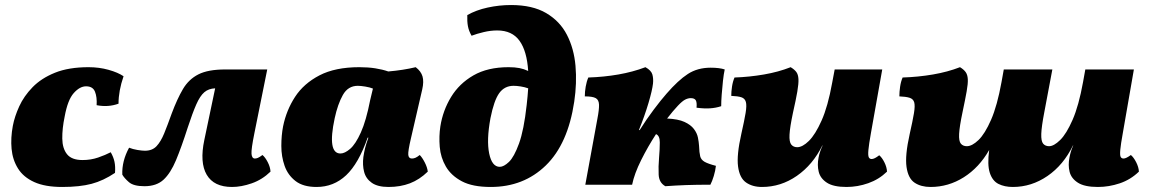

<svg xmlns="http://www.w3.org/2000/svg" viewBox="-20 -734 4565 763"><path d="M227 9Q159 9 116 -10.5Q73 -30 51.5 -64.5Q30 -99 26 -142.5Q22 -186 31 -234Q38 -271 56.5 -311.5Q75 -352 109.5 -387.5Q144 -423 198.5 -445Q253 -467 332 -467Q374 -467 411.5 -456.5Q449 -446 471 -431Q451 -373 451 -322Q410 -307 364 -316Q366 -348 357.5 -369.5Q349 -391 322 -391Q297 -391 273 -364Q249 -337 237 -271Q227 -223 227.5 -183.5Q228 -144 246.5 -121Q265 -98 308 -98Q341 -98 370 -108Q399 -118 420 -129Q431 -110 435 -91Q439 -72 437 -47Q391 -16 344 -3.5Q297 9 227 9Z M902 9Q830 9 801.5 -39.5Q773 -88 792 -178L835 -383Q809 -382 792 -367.5Q775 -353 760 -319Q745 -285 726 -227Q701 -149 679.5 -97.5Q658 -46 630 -20Q602 6 554 6Q511 6 492.5 -10Q474 -26 466 -40Q464 -94 493 -147Q508 -141 526.5 -138Q545 -135 556 -135Q585 -135 602 -153Q619 -171 632.5 -204Q646 -237 662 -282Q684 -341 707 -380Q730 -419 768.5 -438.5Q807 -458 875 -458H1042L991 -205Q978 -141 979.5 -122.5Q981 -104 993 -104Q998 -104 1004.5 -106.5Q1011 -109 1023 -118Q1034 -109 1044 -89.5Q1054 -70 1055 -52Q1022 -20 980.5 -5.5Q939 9 902 9Z M1632 -467Q1653 -451 1659 -430.5Q1665 -410 1658 -379L1613 -184Q1601 -133 1602.5 -118.5Q1604 -104 1617 -104Q1624 -104 1631 -107Q1638 -110 1648 -118Q1658 -108 1668 -88.5Q1678 -69 1680 -52Q1647 -20 1609 -5.5Q1571 9 1524 9Q1481 9 1457.5 -7.5Q1434 -24 1427 -51Q1420 -78 1424 -110Q1427 -130 1431 -146Q1435 -162 1444 -187H1441Q1405 -84 1355.5 -37.5Q1306 9 1238 9Q1185 9 1154.5 -14.5Q1124 -38 1111 -75Q1098 -112 1098 -154Q1098 -196 1105 -232Q1118 -296 1152.5 -349Q1187 -402 1249.5 -434.5Q1312 -467 1408 -467Q1443 -467 1471.5 -462.5Q1500 -458 1523 -450Q1582 -455 1632 -467ZM1310 -264Q1280 -124 1333 -124Q1350 -124 1371.5 -142.5Q1393 -161 1414 -207.5Q1435 -254 1451 -336L1462 -382Q1450 -387 1431.5 -390Q1413 -393 1402 -393Q1363 -393 1342.5 -356.5Q1322 -320 1310 -264Z M1930 9Q1858 9 1815.5 -13.5Q1773 -36 1752 -72Q1731 -108 1727.5 -150.5Q1724 -193 1730 -232Q1740 -295 1772.5 -348.5Q1805 -402 1861.5 -434.5Q1918 -467 2001 -467Q2026 -467 2044 -463.5Q2062 -460 2079 -452Q2074 -531 2044.5 -572Q2015 -613 1956 -613Q1930 -613 1902.5 -606.5Q1875 -600 1854 -592Q1843 -611 1839.5 -630Q1836 -649 1837 -674Q1872 -694 1918 -704Q1964 -714 2011 -714Q2096 -714 2150.5 -682Q2205 -650 2233 -595.5Q2261 -541 2267 -472.5Q2273 -404 2262 -330Q2237 -162 2149 -76.5Q2061 9 1930 9ZM1929 -264Q1913 -177 1924 -124Q1935 -71 1966 -71Q1982 -71 2002.5 -90.5Q2023 -110 2042.5 -163.5Q2062 -217 2073 -317Q2077 -352 2079 -383Q2065 -388 2049 -390.5Q2033 -393 2021 -393Q1985 -393 1964 -364Q1943 -335 1929 -264Z M2306 0 2354 -262Q2361 -298 2360.5 -317.5Q2360 -337 2347.5 -344Q2335 -351 2304 -351Q2304 -369 2307.5 -389.5Q2311 -410 2318 -426Q2380 -428 2437.5 -438Q2495 -448 2545 -467Q2568 -454 2572.5 -438Q2577 -422 2575 -402Q2572 -375 2557 -324.5Q2542 -274 2519 -217H2522Q2549 -260 2578 -298.5Q2607 -337 2629 -362Q2675 -415 2713.5 -440Q2752 -465 2804 -465Q2839 -465 2860 -458Q2856 -440 2853 -412.5Q2850 -385 2848 -358Q2846 -331 2846 -312Q2825 -305 2801.5 -303.5Q2778 -302 2748 -306Q2750 -327 2745 -335.5Q2740 -344 2725 -344Q2714 -344 2702.5 -338Q2691 -332 2674 -314Q2655 -294 2631 -263Q2675 -261 2700 -249.5Q2725 -238 2737.5 -221.5Q2750 -205 2753.5 -187.5Q2757 -170 2758 -155Q2759 -127 2762.5 -113Q2766 -99 2780 -91Q2794 -83 2825 -75Q2823 -56 2816.5 -34.5Q2810 -13 2803 0Q2748 0 2706.5 1.5Q2665 3 2624 6Q2599 -8 2597.5 -40Q2596 -72 2599 -106Q2602 -141 2602 -168Q2602 -195 2587 -201Q2555 -152 2528 -98Q2501 -44 2492 0Z M3008 9Q2970 9 2944.5 -9Q2919 -27 2913 -72.5Q2907 -118 2926 -202Q2938 -255 2943 -285Q2948 -315 2944 -329Q2940 -343 2926 -347.5Q2912 -352 2886 -353Q2886 -370 2889 -390Q2892 -410 2899 -426Q2958 -428 3016 -438Q3074 -448 3122 -467Q3137 -458 3144.5 -448Q3152 -438 3153 -420Q3154 -402 3148.5 -370Q3143 -338 3131 -285Q3119 -228 3117.5 -199Q3116 -170 3124.5 -159.5Q3133 -149 3148 -149Q3169 -149 3194.5 -174Q3220 -199 3245 -255Q3270 -311 3287 -405L3297 -458H3486L3441 -205Q3433 -160 3431 -138Q3429 -116 3432.5 -109Q3436 -102 3444 -102Q3455 -102 3474 -117Q3485 -108 3494.5 -89Q3504 -70 3505 -52Q3473 -21 3430.5 -6Q3388 9 3344 9Q3292 9 3266 -8Q3240 -25 3233.5 -51.5Q3227 -78 3233 -108Q3235 -119 3239 -131Q3243 -143 3249 -156H3248Q3210 -79 3146.5 -35Q3083 9 3008 9Z M3678 9Q3640 9 3614.5 -8Q3589 -25 3582.5 -70.5Q3576 -116 3595 -201Q3607 -254 3612 -284Q3617 -314 3613 -327.5Q3609 -341 3594.5 -345.5Q3580 -350 3554 -351Q3554 -369 3557 -389.5Q3560 -410 3567 -426Q3629 -428 3687.5 -438Q3746 -448 3795 -467Q3810 -458 3817.5 -447.5Q3825 -437 3826 -419.5Q3827 -402 3821.5 -371Q3816 -340 3805 -288Q3793 -231 3791.5 -202Q3790 -173 3798.5 -163Q3807 -153 3822 -153Q3843 -153 3868.5 -177.5Q3894 -202 3918.5 -258Q3943 -314 3960 -408L3969 -458H4162L4130 -288Q4119 -231 4118 -202Q4117 -173 4125.5 -163Q4134 -153 4149 -153Q4168 -153 4193 -177.5Q4218 -202 4242.5 -258Q4267 -314 4284 -408L4293 -458H4486L4442 -205Q4434 -161 4432 -139Q4430 -117 4433.5 -110.5Q4437 -104 4445 -104Q4455 -104 4474 -118Q4485 -109 4495 -89.5Q4505 -70 4506 -52Q4473 -20 4430 -5.5Q4387 9 4343 9Q4290 9 4263.5 -8Q4237 -25 4230.5 -51.5Q4224 -78 4230 -108Q4232 -119 4235.5 -131Q4239 -143 4245 -156H4244Q4206 -78 4142.5 -34.5Q4079 9 4005 9Q3972 9 3948 -3Q3924 -15 3913.5 -47Q3903 -79 3911 -138Q3871 -68 3810 -29.5Q3749 9 3678 9Z"/></svg>

Font: Vollkorn Black
Style: Italic
Weight: 900
Italic angle: -11°
Designer: Friedrich Althausen
Foundry: Friedrich Althausen
Version: Version 5.000; ttfautohint (v1.8.3)